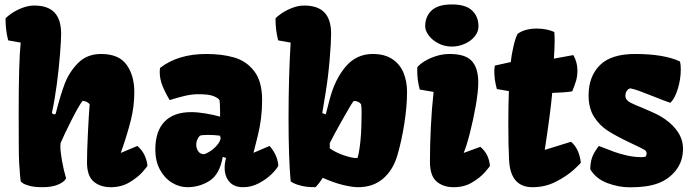

<svg xmlns="http://www.w3.org/2000/svg" viewBox="-20 -817 3058 848"><path d="M62.5 -317.4Q62.5 -543.9 71.3 -628.9L16.1 -638.7Q4.4 -683.6 4.4 -735.4Q11.7 -744.6 31.7 -758.3Q51.8 -772 78.4 -782.2Q105 -792.5 131.3 -792.5Q191.4 -792.5 220.7 -761.7Q250 -731 250 -667.5Q250 -639.6 245.1 -577.9Q240.2 -516.1 231 -445.6Q221.7 -375 209.5 -319.8Q209.5 -316.9 212.9 -314.5Q216.3 -312 220.2 -312Q224.6 -312 226.1 -315.4Q245.6 -393.1 265.1 -445.3Q284.7 -497.6 324.2 -538.1Q363.8 -578.6 426.8 -578.6Q504.9 -578.6 539.1 -531Q573.2 -483.4 573.2 -411.1Q573.2 -346.7 558.1 -286.9Q543 -227.1 520.5 -162.1Q521.5 -164.6 513.7 -143.1L514.6 -142.1L586.9 -172.4Q625 -139.6 631.3 -85.4Q631.3 -82 609.4 -57.4Q587.4 -32.7 551.5 -11.5Q515.6 9.8 469.2 9.8Q422.9 9.8 393.6 -15.1Q364.3 -40 364.3 -100.1Q364.3 -147.9 368.2 -228Q372.1 -308.1 376 -356.9Q363.3 -370.6 344.7 -371.6Q327.6 -349.6 294.4 -283.7Q261.2 -217.8 247.6 -185.1Q246.6 -178.2 246.6 -171.9Q246.6 -147.5 253.9 -106.2Q261.2 -64.9 272 -29.3Q263.2 -12.7 235.8 -1.5Q208.5 9.8 168.5 9.8Q132.3 9.8 110.6 3.9Q88.9 -2 80.1 -8.5Q71.3 -15.1 71.3 -16.6Q70.8 -21 68.8 -39.8Q66.9 -58.6 64.9 -92.5Q63 -126.5 63 -169.9Z M952.1 -301.8V-316.9Q952.1 -332 951.4 -350.6Q950.7 -369.1 949.2 -375Q944.8 -383.3 924.1 -392.1Q903.3 -400.9 856.4 -400.9Q827.6 -400.9 797.1 -393.8Q766.6 -386.7 729.5 -375Q709.5 -408.2 697.5 -438.2Q685.5 -468.3 685.5 -498.5Q685.5 -507.8 687 -517.1Q766.1 -578.6 891.6 -578.6Q960.9 -578.6 1014.6 -563Q1068.4 -547.4 1103 -502.4Q1137.7 -457.5 1137.7 -375Q1137.7 -294.4 1118.9 -219Q1100.1 -143.6 1099.6 -142.1L1170.4 -172.4Q1184.6 -157.2 1195.6 -135.5Q1206.5 -113.8 1209.5 -85.4Q1202.6 -70.8 1179.7 -48.1Q1156.7 -25.4 1123.5 -7.8Q1090.3 9.8 1054.2 9.8Q1013.7 9.8 992.9 -14.2Q972.2 -38.1 972.2 -76.2Q972.2 -97.7 978.5 -119.6L963.9 -124Q950.2 -46.9 905.8 -18.6Q861.3 9.8 807.6 9.8Q772.5 9.8 739.7 -10Q707 -29.8 686.5 -67.6Q666 -105.5 666 -156.2Q666 -237.3 706.5 -279.5Q747.1 -321.8 824.2 -321.8Q853 -321.8 887.9 -315.9Q922.9 -310.1 952.1 -301.8ZM954.6 -206.1 951.7 -217.8Q925.8 -221.2 896.5 -221.2Q871.6 -221.2 862.3 -217.3Q846.7 -199.7 846.7 -178.2Q846.7 -162.6 854.7 -149.9Q862.8 -137.2 879.9 -135.7Q892.1 -138.2 908.9 -149.4Q925.8 -160.6 939 -176.3Q952.1 -191.9 954.6 -206.1Z M1263.7 -628.9 1208.5 -638.7Q1196.8 -683.6 1196.8 -735.4Q1204.1 -744.6 1224.1 -758.3Q1244.1 -772 1270.8 -782.2Q1297.4 -792.5 1323.7 -792.5Q1383.8 -792.5 1413.1 -761.7Q1442.4 -731 1442.4 -667.5Q1442.4 -629.9 1435.8 -551.5Q1429.2 -473.1 1417 -400.4L1403.3 -317.4L1418.9 -312L1435.5 -376.5Q1459 -466.8 1506.6 -522.7Q1554.2 -578.6 1626 -578.6Q1679.7 -578.6 1713.6 -555.4Q1747.6 -532.2 1762.7 -494.4Q1777.8 -456.5 1777.8 -411.1Q1777.8 -349.6 1766.1 -273.2Q1754.4 -196.8 1734.9 -130.4Q1715.8 -65.4 1671.6 -27.8Q1627.4 9.8 1561.5 9.8Q1535.6 9.8 1495.1 0Q1454.6 -9.8 1405.3 -31.7Q1397.9 -19.5 1388.9 -7.8Q1379.9 3.9 1373 9.8Q1336.9 9.8 1312.5 3.9Q1288.1 -2 1275.9 -8.5Q1263.7 -15.1 1263.7 -16.6Q1254.4 -117.2 1254.4 -295.4Q1254.4 -476.1 1263.7 -628.9ZM1559.6 -120.1Q1577.1 -186 1577.1 -319.8Q1577.1 -342.8 1574.7 -356.9Q1563.5 -371.1 1542.5 -371.1Q1535.6 -365.2 1495.6 -294.2Q1455.6 -223.1 1436.5 -185.1V-161.6Q1463.4 -143.1 1498.5 -131.1Q1533.7 -119.1 1552.2 -119.1Q1558.1 -119.1 1559.6 -120.1Z M1975.6 -797.4Q2037.1 -797.4 2065.2 -770.5Q2093.3 -743.7 2093.3 -700.7Q2093.3 -676.3 2076.4 -655.8Q2059.6 -635.3 2032.2 -623.3Q2004.9 -611.3 1975.6 -611.3Q1943.8 -611.3 1916.7 -625.2Q1889.6 -639.2 1873.8 -660.2Q1857.9 -681.2 1857.9 -700.7Q1857.9 -743.7 1886 -770.5Q1914.1 -797.4 1975.6 -797.4ZM1834 -421.4Q1827.6 -445.3 1825.2 -465.1Q1822.8 -484.9 1822.8 -506.3L1823.2 -520Q1833.5 -533.2 1855.2 -546.6Q1877 -560.1 1906 -569.3Q1935.1 -578.6 1966.3 -578.6Q2034.7 -578.6 2063.5 -547.9Q2092.3 -517.1 2092.3 -452.1Q2092.3 -413.1 2081.3 -350.1Q2070.3 -287.1 2054.9 -227.8Q2039.6 -168.5 2028.3 -143.1L2029.3 -142.1L2101.6 -168.5Q2121.1 -151.9 2131.1 -131.8Q2141.1 -111.8 2144 -85.4Q2144 -82 2122.6 -57.4Q2101.1 -32.7 2065.7 -11.5Q2030.3 9.8 1983.9 9.8Q1937 9.8 1908 -15.6Q1878.9 -41 1878.9 -102.5Q1878.9 -174.3 1882.8 -254.9Q1886.7 -335.4 1895 -411.1Z M2227.5 -414.6 2174.3 -423.8Q2168 -448.2 2165.5 -466.8Q2163.1 -485.4 2163.1 -506.3L2164.1 -516.1Q2165.5 -522.9 2165.5 -527.3L2236.3 -543Q2238.8 -573.2 2247.6 -611.3Q2256.3 -649.4 2266.1 -667.5Q2281.7 -679.2 2303.7 -685.1Q2325.7 -690.9 2351.1 -690.9Q2372.6 -690.9 2392.8 -686.8Q2413.1 -682.6 2428.2 -675.8Q2429.7 -659.2 2429.7 -637.7Q2429.7 -602.5 2426.3 -558.1L2512.2 -573.7Q2530.3 -542.5 2530.3 -505.9Q2530.3 -480.5 2524.2 -460Q2518.1 -439.5 2507.3 -413.6Q2475.1 -408.2 2418.9 -406.7Q2412.1 -327.1 2388.7 -172.9L2386.2 -156.2L2387.2 -155.3L2502 -190.9Q2537.6 -161.1 2545.4 -99.1Q2545.4 -95.7 2513.9 -67.1Q2482.4 -38.6 2435.1 -14.4Q2387.7 9.8 2332 9.8Q2234.9 9.8 2228.5 -108.9Q2225.1 -168.9 2225.1 -269.5Q2225.1 -349.1 2227.5 -414.6Z M2812.5 -123Q2826.2 -123 2832 -125.5Q2833.5 -127.4 2834.7 -131.6Q2835.9 -135.7 2835.9 -140.1Q2835.9 -149.9 2824.7 -156.2Q2807.1 -166 2762.2 -187Q2700.7 -216.3 2664.8 -239.3Q2628.9 -262.2 2604.2 -300.3Q2579.6 -338.4 2579.6 -396Q2579.6 -478.5 2628.9 -528.6Q2678.2 -578.6 2785.2 -578.6Q2912.6 -578.6 2983.4 -545.4Q2986.8 -531.2 2986.8 -509.8Q2986.8 -468.8 2974.1 -426Q2961.4 -383.3 2940.9 -362.8Q2913.1 -372.1 2862.3 -392.6Q2825.2 -407.2 2803.5 -415.3Q2781.7 -423.3 2763.7 -426.8Q2753.9 -424.3 2748 -415.3Q2742.2 -406.2 2742.2 -394Q2742.2 -383.3 2748.5 -376Q2754.9 -368.7 2762.9 -364.5Q2771 -360.4 2786.1 -353.5Q2793.9 -350.1 2800.8 -347.4Q2807.6 -344.7 2813.5 -342.3Q2851.6 -326.2 2873.5 -315.9Q2895.5 -305.7 2916 -291.5Q2953.6 -265.6 2975.1 -232.4Q2996.6 -199.2 2996.6 -159.7Q2996.6 -105 2965.6 -65.2Q2934.6 -25.4 2886.2 -7.3Q2860.8 2 2830.8 6.1Q2800.8 10.3 2760.7 10.3Q2713.4 10.3 2663.3 -8.1Q2613.3 -26.4 2586.9 -69.3Q2587.4 -99.1 2595 -121.3Q2602.5 -143.6 2625 -172.4Q2668 -155.3 2693.8 -146Q2719.7 -136.7 2750.7 -129.9Q2781.7 -123 2812.5 -123Z"/></svg>

Font: Kavoon
Style: Regular
Weight: 400
Designer: Viktoriya Grabowska
Foundry: Viktoriya Grabowska
Version: Version 1.004; ttfautohint (v1.4.1)